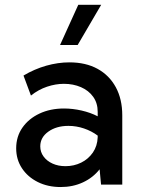

<svg xmlns="http://www.w3.org/2000/svg" viewBox="-20 -752 579 782"><path d="M478 0H391.6L385.7 -62.5Q358.9 -28.3 317.9 -9.3Q276.9 9.8 227.1 9.8Q174.8 9.8 133.8 -10.7Q92.8 -31.2 69.3 -66.9Q45.9 -102.5 45.9 -147.9Q45.9 -195.8 71.3 -232.2Q96.7 -268.6 140.6 -289.3Q184.6 -310.1 240.7 -310.1Q275.9 -310.1 312.3 -301.8Q348.6 -293.5 377.9 -278.3V-296.4Q377.9 -332 359.6 -357.7Q341.3 -383.3 309.8 -397Q278.3 -410.6 240.2 -410.6Q206.5 -410.6 171.6 -398.9Q136.7 -387.2 106 -362.8L75.7 -444.3Q120.1 -470.7 168.2 -484.4Q216.3 -498 262.7 -498Q329.1 -498 377.2 -471.7Q425.3 -445.3 451.7 -396.7Q478 -348.1 478 -282.2ZM246.6 -75.2Q281.2 -75.2 310.5 -89.6Q339.8 -104 358.2 -130.6Q376.5 -157.2 377.9 -192.9V-199.7Q353 -218.3 322 -228.8Q291 -239.3 258.8 -239.3Q209.5 -239.3 176.8 -215.8Q144 -192.4 144 -155.8Q144 -132.8 157.5 -114.5Q170.9 -96.2 194.1 -85.7Q217.3 -75.2 246.6 -75.2ZM296.4 -568.8H224.6L298.8 -732.4H392.1Z"/></svg>

Font: Kumbh Sans Medium
Style: Regular
Weight: 500
Version: Version 1.005